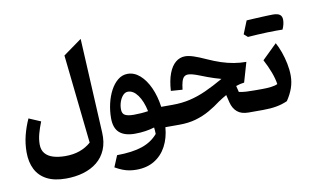

<svg xmlns="http://www.w3.org/2000/svg" viewBox="-99 -990 2397 1480"><g transform="rotate(-10 1099.5 -250.0)"><path d="M607.9 -783.7 462.6 -679.2 537.5 15.8Q497.7 50.5 448.2 67.9Q398.6 85.4 337.2 85.4Q283.3 85.4 242.4 73.2Q201.6 61.1 178.6 34Q155.6 7 155.6 -37.1Q155.6 -77.9 167 -119.7Q178.3 -161.6 197.7 -210.2L105.2 -249.8Q77.9 -190.3 61.7 -126.1Q45.6 -61.9 45.6 4.7Q45.6 82.3 74.3 138.9Q102.9 195.5 161.8 226.3Q220.7 257 310.9 257Q384.7 257 447.4 238.6Q510.1 220.1 556 183Q601.8 145.8 625.7 89.4Q649.6 33 645.9 -43.2Z M895.4 -319.6Q937.5 -319.6 971.8 -272.3Q1006.2 -225 1022.9 -145Q997.1 -140.8 967.4 -138.6Q937.6 -136.5 910.8 -136.5Q865.1 -136.5 842.3 -148.4Q819.5 -160.3 819.5 -195.5Q819.5 -225.9 829.6 -254.4Q839.6 -282.9 856.8 -301.3Q874 -319.6 895.4 -319.6ZM916.6 -455.6Q874.6 -455.6 840.6 -428.3Q806.7 -400.9 782.4 -355.4Q758.2 -310 745.3 -254Q732.5 -197.9 732.5 -140.6Q732.5 -63 773 -27.1Q813.6 8.9 893.6 8.9Q936.5 8.9 975.4 3.1Q1014.3 -2.6 1046.9 -12.8Q1048.5 1 1049.3 12.9Q1050.2 24.9 1050.4 38.3Q1002.8 94.6 926.5 120.7Q850.2 146.8 728.9 147.8L691.9 236.7Q723.9 254.9 750.8 265.3Q777.8 275.7 803.6 279.9Q829.4 284.2 857 284.2Q939.8 284.2 999 248Q1058.2 211.8 1092.3 147.7Q1126.3 83.5 1133 0H1183.7V-160.1H1128.6Q1117 -244.9 1086.6 -311.8Q1056.1 -378.7 1012.3 -417.2Q968.6 -455.6 916.6 -455.6Z M1376.6 -511.8Q1334.8 -511.8 1302 -484.4Q1269.1 -457 1248.6 -402.9Q1228.1 -348.9 1223 -268.1L1313.4 -261.6Q1317.8 -301.3 1325 -325Q1332.3 -348.7 1344.3 -359.2Q1356.4 -369.7 1375.2 -369.7Q1389.5 -369.7 1410.7 -364.2Q1431.9 -358.7 1465.8 -345.3Q1495.6 -333.4 1520.6 -324.2Q1545.6 -314.9 1570.3 -307.1Q1594.9 -299.3 1623 -291.5Q1547.4 -248.3 1482.7 -219Q1417.9 -189.6 1354.1 -174.9Q1290.3 -160.1 1217.4 -160.1H1183.6Q1173.9 -160.1 1169 -152.1Q1164.1 -144.2 1164.1 -123.7V-36.4Q1164.1 -15.9 1169 -8Q1173.9 0 1183.6 0H1242.6Q1314.8 0 1373.1 -16.8Q1431.4 -33.7 1480.8 -61.9Q1530.3 -90 1575.1 -124Q1590.9 -134.8 1607.1 -144.6Q1623.3 -154.4 1637.8 -162.4L1652.3 -102.4Q1664 -54.9 1695.6 -27.5Q1727.3 0 1784.9 0H1882.6V-160.1H1861Q1825.9 -160.1 1796.1 -161.6Q1766.2 -163.2 1737.6 -169.3L1725.6 -217.9Q1758.1 -229.4 1790.3 -233L1835.1 -387.5Q1786.7 -387.5 1738.6 -395.6Q1690.5 -403.6 1640.5 -420.1Q1590.6 -436.7 1536.5 -461.2Q1481.3 -486.6 1442.7 -499.2Q1404.2 -511.8 1376.6 -511.8Z M2098.2 -584.4Q2113.3 -584.4 2123.5 -584.3Q2133.7 -584.1 2140.5 -584.1Q2147.3 -584.1 2152.7 -583.9Q2161.7 -603.4 2166.2 -622.5Q2170.6 -641.5 2170.6 -658Q2170.6 -685.3 2153.8 -698.2Q2136.9 -711.2 2099.3 -711.2Q2057.7 -693.1 2016.2 -674.4Q1974.6 -655.8 1933.5 -637.2Q1892.5 -618.7 1851.6 -599.9Q1859.2 -593.5 1866.5 -587Q1873.8 -580.5 1880.5 -574.6Q1914.8 -577.2 1954.7 -579.5Q1994.6 -581.8 2032.5 -583.1Q2070.3 -584.4 2098.2 -584.4ZM1880.5 -574.6Q1917.1 -597 1953.6 -619.5Q1990.2 -641.9 2026.5 -664.9Q2062.9 -688 2099.3 -711.2Q2086.2 -711.2 2062.4 -710.4Q2038.5 -709.6 2009.1 -708.2Q1979.6 -706.8 1949.2 -705.2Q1918.7 -703.7 1892.7 -701.9Q1882.3 -676.6 1872.2 -651.4Q1862 -626.1 1851.6 -599.9Q1859.2 -593.5 1866.5 -587Q1873.8 -580.5 1880.5 -574.6ZM1882.8 0H1897.8Q1956 0 2002.1 -8.2Q2048.3 -16.3 2089.8 -35Q2121.2 -81.1 2137.4 -127.6Q2153.5 -174.1 2153.5 -223.8Q2153.5 -269.6 2143.6 -318.2Q2133.8 -366.9 2117.8 -411.7Q2101.8 -456.4 2083.1 -489.8L1967 -376.6Q1995 -324.1 2014.4 -272.8Q2033.7 -221.4 2040.2 -177.4Q2019.6 -167.6 1988.3 -163.9Q1956.9 -160.1 1920.3 -160.1H1882.8Q1873.1 -160.1 1868.2 -152.1Q1863.3 -144.2 1863.3 -123.7V-36.4Q1863.3 -15.9 1868.2 -8Q1873.1 0 1882.8 0Z"/></g></svg>

Font: Pinar-VF-FD
Style: Regular
Weight: 300
Designer: Amin Abedi
Version: Version 3.0